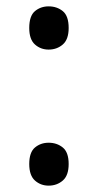

<svg xmlns="http://www.w3.org/2000/svg" viewBox="-20 -570 308 604"><path d="M72 -54Q72 -91 90 -106Q108 -121 133 -121Q159 -121 177.5 -106Q196 -91 196 -54Q196 -18 177.5 -2Q159 14 133 14Q108 14 90 -2Q72 -18 72 -54ZM72 -482Q72 -520 90 -535Q108 -550 133 -550Q159 -550 177.5 -535Q196 -520 196 -482Q196 -446 177.5 -430Q159 -414 133 -414Q108 -414 90 -430Q72 -446 72 -482Z"/></svg>

Font: lguzrati15
Style: Book
Weight: 400
Designer: Jelle Bosma - Monotype Design Team, Universal Thirst
Foundry: Monotype Imaging Inc.
Version: Version 2.106